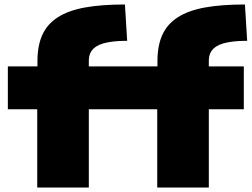

<svg xmlns="http://www.w3.org/2000/svg" viewBox="-20 -836 1122 856"><path d="M681 -349H376V0H146V-349H15V-540H147V-563Q147 -632 168.5 -680Q190 -728 237 -758.5Q284 -789 358 -802.5Q432 -816 537 -816L547 -654Q457 -654 416.5 -633Q376 -612 376 -566V-540H682V-563Q682 -632 703.5 -680Q725 -728 772 -758.5Q819 -789 893 -802.5Q967 -816 1072 -816L1082 -654Q992 -654 951.5 -633Q911 -612 911 -566V-540H1067V-349H911V0H681Z"/></svg>

Font: Encode Sans Wide
Style: Black
Weight: 900
Designer: Pablo Impallari, Andres Torresi
Foundry: Pablo Impallari, Andres Torresi
Version: Version 1.000; ttfautohint (v1.00) -l 8 -r 50 -G 200 -x 14 -